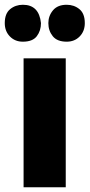

<svg xmlns="http://www.w3.org/2000/svg" viewBox="-31 -786 376 806"><path d="M65 -611Q32 -611 10.5 -633Q-11 -655 -11 -689Q-11 -729 11.5 -747.5Q34 -766 65 -766Q133 -766 141 -689Q141 -657 123.5 -634Q106 -611 65 -611ZM245 0H68V-541H245ZM249 -611Q209 -611 190.5 -634Q172 -657 172 -689Q172 -719.5 191.5 -742.8Q211 -766 249 -766Q280 -766 302.5 -747.5Q325 -729 325 -689Q325 -655 303.5 -633Q282 -611 249 -611Z"/></svg>

Font: Argentum Novus
Style: Bold
Weight: 700
Designer: Julieta Ulanovsky (font) & Cristiano Sobral (main changes)
Foundry: Julieta Ulanovsky (font) & Cristiano Sobral (main changes)
Version: Version 3.00;November 27, 2020;FontCreator 13.0.0.2655 64-bi